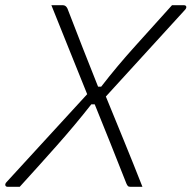

<svg xmlns="http://www.w3.org/2000/svg" viewBox="-50 -720 738 740"><path d="M-20 0Q-28 0 -29.5 -6Q-31 -12 -24 -19Q53 -103 130.5 -187.5Q208 -272 286 -357Q253 -440 217.5 -527Q182 -614 148 -700H192Q204 -700 210 -687Q239 -612 269 -535Q299 -458 328 -386H340Q401 -465 472 -543.5Q543 -622 613 -700H658Q667 -700 668 -694Q669 -688 662 -681L358 -348Q392 -265 428 -177Q464 -89 499 0H453Q446 0 443 -3Q440 -6 437 -13Q407 -89 375.5 -168Q344 -247 315 -318H302Q240 -239 169.5 -159.5Q99 -80 26 0Z"/></svg>

Font: Recursive Sn Lnr St Lt
Style: Italic
Weight: 300
Italic angle: -15°
Version: Version 1.079;hotconv 1.0.112;makeotfexe 2.5.65598; ttfautoh